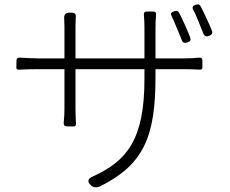

<svg xmlns="http://www.w3.org/2000/svg" viewBox="-20 -790 1020 852"><path d="M801 -679C791 -699 783 -719 774 -734C769 -743 763 -743 753 -740C740 -736 735 -730 742 -718C749 -703 757 -685 764 -667C772 -647 781 -628 787 -611C791 -599 800 -598 812 -602C824 -606 828 -612 824 -624C818 -641 809 -660 801 -679ZM896 -709C887 -728 879 -746 871 -761C866 -771 859 -772 849 -769C835 -765 831 -758 838 -745C846 -731 853 -714 860 -697C867 -678 875 -660 882 -642C887 -629 895 -626 908 -631C921 -636 925 -643 920 -655C913 -672 905 -691 896 -709ZM468 -531H315V-674C315 -688 316 -700 316 -710C319 -732 311 -734 289 -734C269 -734 263 -724 265 -704C265 -693 266 -682 266 -673V-531H146C122 -531 92 -533 73 -534C51 -536 53 -527 53 -505C53 -486 49 -480 68 -481C86 -482 119 -483 146 -483H266V-310C266 -290 265 -266 263 -249C261 -228 270 -229 292 -229C311 -229 318 -226 317 -245C316 -262 315 -288 315 -310V-483H467H621V-440C621 -167 541 -75 392 -7C369 3 366 16 384 33C395 43 411 43 424 37C619 -60 670 -186 670 -448V-483H799C824 -483 848 -482 863 -481C882 -480 878 -488 878 -507C878 -528 880 -536 860 -534C845 -532 823 -531 799 -531H670V-666C670 -686 671 -705 672 -718C675 -740 668 -739 646 -739C624 -739 616 -740 619 -718C620 -705 621 -686 621 -666V-531Z"/></svg>

Font: GenSenRounded2 TW L
Style: Regular
Weight: 300
Version: Version 2.100;PS 2.1;hotconv 16.6.51;makeotf.lib2.5.65220 DE